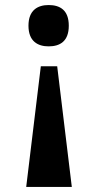

<svg xmlns="http://www.w3.org/2000/svg" viewBox="-20 -562 389 762"><path d="M173 -542C130 -542 93 -522 93 -460C93 -398 130 -378 173 -378C218 -378 253 -398 253 -460C253 -522 218 -542 173 -542ZM207 -299H142L84 180H265Z"/></svg>

Font: Noto Serif Ethiopic ExtraCondensed Black
Style: Regular
Weight: 900
Width: 2
Designer: Monotype Design Team
Foundry: Monotype Imaging Inc.
Version: Version 2.102